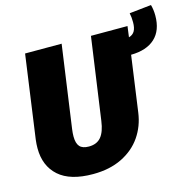

<svg xmlns="http://www.w3.org/2000/svg" viewBox="-113 -889 1043 1025"><g transform="rotate(-15 408.5 -376.0)"><path d="M638 -543 595 -235Q585 -162 545.5 -104.5Q506 -47 438 -13.5Q370 20 278 20Q152 20 89 -36Q26 -92 26 -190Q26 -213 29 -237L93 -696H295L231 -241Q228 -219 228 -201Q228 -163 243.5 -145.5Q259 -128 294 -128Q338 -128 361.5 -156Q385 -184 393 -243L457 -696H659L651 -636Q673 -642 683 -659.5Q693 -677 693 -708Q693 -736 688 -759L809 -772Q817 -744 817 -712Q817 -630 770.5 -587Q724 -544 638 -543Z"/></g></svg>

Font: FiraGO Heavy
Style: Italic
Weight: 900
Italic angle: -8°
Designer: bBox Type GmbH
Foundry: bBox Type GmbH
Version: Version 1.001